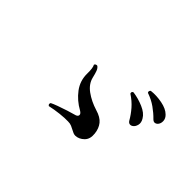

<svg xmlns="http://www.w3.org/2000/svg" viewBox="-57 -991 1114 1114"><g transform="rotate(45 500.0 -434.0)"><path d="M578 -186Q569 -186 560.5 -189.5Q552 -193 543 -198Q532 -204 519.5 -209.5Q507 -215 490 -215Q463 -216 423 -211.5Q383 -207 348 -199Q336 -206 343 -219Q356 -226 383.5 -236Q411 -246 442 -256Q473 -266 496 -272Q510 -277 510.5 -288Q511 -299 494 -309Q441 -338 406 -384.5Q371 -431 372 -491Q373 -536 363 -554Q365 -560 371 -562.5Q377 -565 382 -563Q393 -555 399 -539Q405 -523 411 -497Q421 -454 462.5 -424Q504 -394 559 -377Q604 -364 624.5 -338.5Q645 -313 649 -275Q654 -233 630.5 -210Q607 -187 578 -186ZM773 -461Q764 -455 754.5 -456.5Q745 -458 738 -469Q720 -501 694 -531Q668 -561 631 -585Q626 -599 639 -603Q683 -597 725 -579Q767 -561 783 -533Q797 -511 792 -490.5Q787 -470 773 -461ZM831 -574Q806 -600 773.5 -623Q741 -646 700 -660Q696 -665 697.5 -671Q699 -677 704 -680Q746 -685 792 -676Q838 -667 861 -644Q878 -628 879 -608Q880 -588 869 -575Q861 -566 851 -565Q841 -564 831 -574Z"/></g></svg>

Font: Zen Old Mincho SemiBold
Style: Regular
Weight: 600
Version: Version 1.500